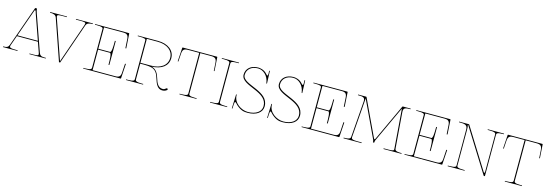

<svg xmlns="http://www.w3.org/2000/svg" viewBox="13 -1341 6181 2167"><g transform="rotate(15 3103.0 -257.0)"><path d="M131 -170 245.5 -493.5H257C257 -491 259 -485 267.5 -460L369.5 -170ZM7.5 0H177V-7.5H156.5C105 -7.5 83 -11 83 -29C83 -32.5 84 -36.5 85.5 -41.5L127.5 -160H373L413 -47C416 -37.5 418.5 -30.5 418.5 -25C418.5 -11.5 406 -7.5 365.5 -7.5H315.5V0H507.5V-7.5H490.5C451 -7.5 436 -17.5 425 -49L279 -463C268.5 -492.5 266.5 -505 266.5 -515C266.5 -517 265 -520 261.5 -520H248C246.5 -520 244.5 -519 243.5 -516.5L76.5 -44.5C67 -17.5 52.5 -7.5 9.5 -7.5H7.5Z M508.5 -478.5C506 -485 505 -490 505 -494.5C505 -511.5 524.5 -512.5 578.5 -512.5H616.5V-520H419.5V-512.5H422C463.5 -512.5 487.5 -503 497 -475.5L662.5 1.5H676L841.5 -475.5C851 -503 875 -512.5 916.5 -512.5H919.5V-520H722V-512.5H762.5C816.5 -512.5 836 -511.5 836 -494.5C836 -490 835 -485 832.5 -478.5L670.5 -12.5Z M1387 -175.5 1380.5 -68.5C1378 -26 1362.5 -10 1317 -10H1052V-250H1189.5C1209.5 -250 1209.5 -169 1209.5 -125V-115H1219.5V-395H1209.5V-385C1209.5 -344 1209.5 -260 1189.5 -260H1052V-510H1275.5C1319.5 -510 1336 -495.5 1339 -451.5L1345.5 -344.5L1355.5 -345.5L1344.5 -515.5C1344.5 -517 1343 -520 1339.5 -520H944.5V-512.5H964.5C1030.5 -512.5 1039.5 -503 1039.5 -487.5V-35.5C1039.5 -21 1033 -7.5 964.5 -7.5H944.5V0H1381C1382.5 0 1386 -1 1386 -4.5L1397 -174.5Z M1444.5 -520V-512.5H1464.5C1530.5 -512.5 1539.5 -503 1539.5 -487.5V-35C1539.5 -20.5 1533 -7.5 1464.5 -7.5H1444.5V0H1644.5V-7.5H1627C1558.5 -7.5 1552 -20.5 1552 -35V-220H1602.5C1634 -220 1661 -217.5 1683.5 -212C1738.5 -198.5 1757 -154 1771 -108.5C1789 -51.5 1811.5 7.5 1867.5 7.5C1892.5 7.5 1905.5 2.5 1922.5 -10.5C1925.5 -12.5 1927 -15.5 1927 -18.5C1927 -20.5 1926 -23 1924.5 -25C1922.5 -28 1919.5 -29.5 1916.5 -29.5C1914.5 -29.5 1911.5 -28.5 1909.5 -27C1895 -15.5 1889 -9.5 1870 -9.5C1818 -9.5 1795.5 -57.5 1780 -110C1766 -157.5 1743.5 -206.5 1686.5 -221C1800 -225 1875 -278 1875 -370.5C1875 -460 1797 -520 1680.5 -520ZM1675.5 -230H1552V-510H1679C1789 -510 1862.5 -454 1862.5 -370.5C1862.5 -283.5 1789 -230 1675.5 -230Z M2176.5 -35V-510H2301.5C2352 -510 2366.5 -495 2370 -447.5L2376 -354.5L2384 -355.5L2373.5 -515.5C2373.5 -519 2370 -520 2368.5 -520H1969.5C1968 -520 1964.5 -519 1964.5 -515.5L1954 -355.5L1962 -354.5L1968 -447.5C1971.5 -495 1986 -510 2036.5 -510H2164V-35C2164 -20.5 2157.5 -7.5 2089 -7.5H2069V0H2269V-7.5H2251.5C2183 -7.5 2176.5 -20.5 2176.5 -35Z M2626.5 0V-7.5H2609C2540.5 -7.5 2534 -20.5 2534 -35V-486.5C2534 -502 2543 -512.5 2609 -512.5H2626.5V-520H2426.5V-512.5H2446.5C2512.5 -512.5 2521.5 -502 2521.5 -486.5V-35C2521.5 -20.5 2515 -7.5 2446.5 -7.5H2426.5V0Z M2866.5 2.5C2967 2.5 3034 -45.5 3034 -117C3034 -208 2962.5 -249 2888.5 -282.5C2808 -318.5 2724 -343.5 2724 -403C2724 -468.5 2775 -512.5 2851.5 -512.5C2914 -512.5 2973 -460 2984 -379L2984.5 -375C2984.5 -373 2986 -371.5 2988.5 -371.5C2991 -371.5 2992.5 -373 2992.5 -375L2987 -520H2979C2979.5 -500.5 2980 -492.5 2980 -492.5C2980 -490 2980.5 -487.5 2980.5 -485C2980.5 -469.5 2978.5 -462 2973 -462C2969 -462 2962 -468.5 2953.5 -478.5C2920.5 -516 2871 -522.5 2851.5 -522.5C2767.5 -522.5 2711.5 -474.5 2711.5 -403C2711.5 -333.5 2799 -306 2881 -269.5C2953.5 -237.5 3021.5 -198.5 3021.5 -117C3021.5 -51.5 2959.5 -7.5 2866.5 -7.5C2787 -7.5 2695 -68 2695 -159.5V-165H2687.5L2681.5 0H2689L2691 -47C2692 -70.5 2695 -79 2701.5 -79C2708.5 -79 2722.5 -60 2735.5 -48C2789.5 -2 2823 2.5 2866.5 2.5Z M3279 2.5C3379.5 2.5 3446.5 -45.5 3446.5 -117C3446.5 -208 3375 -249 3301 -282.5C3220.5 -318.5 3136.5 -343.5 3136.5 -403C3136.5 -468.5 3187.5 -512.5 3264 -512.5C3326.5 -512.5 3385.5 -460 3396.5 -379L3397 -375C3397 -373 3398.5 -371.5 3401 -371.5C3403.5 -371.5 3405 -373 3405 -375L3399.5 -520H3391.5C3392 -500.5 3392.5 -492.5 3392.5 -492.5C3392.5 -490 3393 -487.5 3393 -485C3393 -469.5 3391 -462 3385.5 -462C3381.5 -462 3374.5 -468.5 3366 -478.5C3333 -516 3283.5 -522.5 3264 -522.5C3180 -522.5 3124 -474.5 3124 -403C3124 -333.5 3211.5 -306 3293.5 -269.5C3366 -237.5 3434 -198.5 3434 -117C3434 -51.5 3372 -7.5 3279 -7.5C3199.5 -7.5 3107.5 -68 3107.5 -159.5V-165H3100L3094 0H3101.5L3103.5 -47C3104.5 -70.5 3107.5 -79 3114 -79C3121 -79 3135 -60 3148 -48C3202 -2 3235.5 2.5 3279 2.5Z M3939 -175.5 3932.5 -68.5C3930 -26 3914.5 -10 3869 -10H3604V-250H3741.5C3761.5 -250 3761.5 -169 3761.5 -125V-115H3771.5V-395H3761.5V-385C3761.5 -344 3761.5 -260 3741.5 -260H3604V-510H3827.5C3871.5 -510 3888 -495.5 3891 -451.5L3897.5 -344.5L3907.5 -345.5L3896.5 -515.5C3896.5 -517 3895 -520 3891.5 -520H3496.5V-512.5H3516.5C3582.5 -512.5 3591.5 -503 3591.5 -487.5V-35.5C3591.5 -21 3585 -7.5 3516.5 -7.5H3496.5V0H3933C3934.5 0 3938 -1 3938 -4.5L3949 -174.5Z M4018 -520V-512.5C4077.5 -512.5 4099 -507.5 4099 -467C4099 -463.5 4098.5 -455.5 4098.5 -455.5L4066.5 -40.5C4065.5 -25 4061 -8 3997.5 -8H3986.5V0H4197V-8H4141C4083 -8 4076.5 -20 4076.5 -34.5V-39.5L4112 -499.5L4315 -69.5C4318.5 -62.5 4319.5 -41.5 4319.5 -41.5H4333.5C4333.5 -41.5 4335 -61.5 4338.5 -69.5L4536.5 -495L4571.5 -39C4571.5 -39 4572 -31 4572 -28.5C4572 -15.5 4565.5 -8 4512 -8H4453.5V0H4663.5V-8H4653C4589.5 -8 4585 -25 4584 -40.5L4551.5 -455C4551.5 -455 4551 -463 4551 -466.5C4551 -507 4572.5 -512.5 4632.5 -512.5V-520H4540C4538.5 -520 4536.5 -519 4535.5 -517L4337.5 -91C4334 -83.5 4330.5 -80 4327.5 -80C4324.5 -80 4321.5 -83.5 4318 -91L4117 -517C4116 -519 4114 -520 4112.5 -520Z M5141 -175.5 5134.5 -68.5C5132 -26 5116.5 -10 5071 -10H4806V-250H4943.5C4963.5 -250 4963.5 -169 4963.5 -125V-115H4973.5V-395H4963.5V-385C4963.5 -344 4963.5 -260 4943.5 -260H4806V-510H5029.5C5073.5 -510 5090 -495.5 5093 -451.5L5099.5 -344.5L5109.5 -345.5L5098.5 -515.5C5098.5 -517 5097 -520 5093.5 -520H4698.5V-512.5H4718.5C4784.5 -512.5 4793.5 -503 4793.5 -487.5V-35.5C4793.5 -21 4787 -7.5 4718.5 -7.5H4698.5V0H5135C5136.5 0 5140 -1 5140 -4.5L5151 -174.5Z M5638.5 0V-485C5638.5 -500.5 5647.5 -512.5 5713.5 -512.5H5723.5V-520H5533.5V-512.5H5553.5C5619.5 -512.5 5628.5 -500.5 5628.5 -485V-48C5628.5 -39.5 5626 -35 5622.5 -35C5619.5 -35 5615.5 -38 5612 -44L5317 -517.5C5316.5 -518.5 5315 -520 5313 -520H5198.5V-512.5H5204.5C5264.5 -512.5 5298.5 -508 5298.5 -455V-35C5298.5 -20.5 5292 -7.5 5223.5 -7.5H5203.5V0H5401V-7.5H5383.5C5315 -7.5 5308.5 -20.5 5308.5 -35V-454.5C5308.5 -482.5 5307 -492 5302.5 -510H5307L5623.5 -2.5C5624.5 -0.5 5626.5 0 5628 0Z M5978.5 -35V-510H6103.5C6154 -510 6168.5 -495 6172 -447.5L6178 -354.5L6186 -355.5L6175.5 -515.5C6175.5 -519 6172 -520 6170.5 -520H5771.5C5770 -520 5766.5 -519 5766.5 -515.5L5756 -355.5L5764 -354.5L5770 -447.5C5773.5 -495 5788 -510 5838.5 -510H5966V-35C5966 -20.5 5959.5 -7.5 5891 -7.5H5871V0H6071V-7.5H6053.5C5985 -7.5 5978.5 -20.5 5978.5 -35Z"/></g></svg>

Font: ZnikomitSC
Style: Regular
Weight: 100
Designer: gluk
Foundry: gluk
Version: Version 0.55